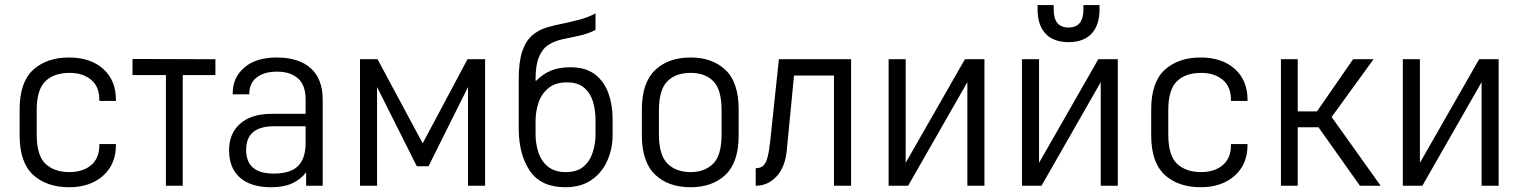

<svg xmlns="http://www.w3.org/2000/svg" viewBox="-20 -744 6098 769"><path d="M112.3 -43.9Q58.6 -93.8 58.6 -202.1V-305.7Q58.6 -414.1 112.3 -463.9Q167 -513.7 255.9 -513.7Q342.8 -513.7 393.6 -467.8Q444.3 -421.9 444.3 -344.7V-339.8H377.9V-344.7Q377.9 -396.5 345.7 -423.8Q312.5 -452.1 258.8 -452.1Q196.3 -452.1 162.1 -418.9Q127 -385.7 127 -301.8V-206.1Q127 -122.1 161.1 -88.9Q197.3 -54.7 257.8 -54.7Q312.5 -54.7 345.7 -83Q377.9 -111.3 377.9 -162.1V-167H444.3V-163.1Q444.3 -85.9 392.6 -40Q340.8 5.9 256.8 5.9Q167 5.9 112.3 -43.9Z M510.7 -507.8 842.8 -506.8V-443.4H711.9V0H644.5V-443.4H510.7Z M1224.6 -470.7Q1272.5 -427.7 1272.5 -344.7V0H1206.1V-53.7Q1183.6 -24.4 1148.4 -8.8Q1115.2 5.9 1065.4 5.9Q985.4 5.9 941.4 -32.2Q897.5 -70.3 897.5 -142.6Q897.5 -210 942.4 -249Q987.3 -288.1 1067.4 -288.1H1204.1V-345.7Q1204.1 -401.4 1174.8 -428.7Q1144.5 -457 1089.8 -457Q1037.1 -457 1007.8 -433.6Q978.5 -410.2 978.5 -369.1V-366.2H912.1V-371.1Q912.1 -434.6 960 -474.6Q1005.9 -513.7 1088.9 -513.7Q1176.8 -513.7 1224.6 -470.7ZM1173.8 -79.1Q1204.1 -109.4 1204.1 -171.9V-238.3H1077.1Q965.8 -238.3 965.8 -143.6Q965.8 -48.8 1076.2 -48.8Q1143.6 -48.8 1173.8 -79.1Z M1421.9 -506.8H1492.2L1672.9 -169.9L1852.5 -506.8H1922.9V0H1854.5V-395.5L1696.3 -78.1H1649.4L1490.2 -395.5V0H1421.9Z M2244.1 5.9Q2147.5 5.9 2103 -58.6Q2058.6 -123 2057.6 -226.6V-425.8Q2057.6 -497.1 2071.8 -538.6Q2085.9 -580.1 2111.3 -602.1Q2136.7 -624 2169.4 -633.8Q2202.1 -643.6 2238.3 -650.4Q2269.5 -657.2 2301.8 -665.5Q2334 -673.8 2365.2 -690.4V-624Q2332 -607.4 2298.3 -600.6Q2264.6 -593.8 2233.4 -586.9Q2202.1 -580.1 2177.7 -564.9Q2153.3 -549.8 2139.2 -517.1Q2125 -484.4 2125 -425.8V-420.9H2127.9Q2156.2 -449.2 2188.5 -461.9Q2220.7 -474.6 2263.7 -474.6Q2326.2 -474.6 2363.3 -445.8Q2400.4 -417 2417 -370.1Q2433.6 -323.2 2433.6 -267.6V-202.1Q2433.6 -147.5 2412.1 -99.6Q2390.6 -51.8 2348.6 -22.9Q2306.6 5.9 2244.1 5.9ZM2246.1 -54.7Q2291 -54.7 2316.9 -76.7Q2342.8 -98.6 2354 -133.8Q2365.2 -168.9 2365.2 -206.1V-263.7Q2365.2 -302.7 2355 -336.9Q2344.7 -371.1 2319.8 -392.6Q2294.9 -414.1 2250 -414.1Q2205.1 -414.1 2177.2 -391.6Q2149.4 -369.1 2137.2 -333.5Q2125 -297.9 2125 -257.8V-207Q2125 -168 2136.7 -132.8Q2148.4 -97.7 2175.3 -76.2Q2202.1 -54.7 2246.1 -54.7Z M2604.5 -43.9Q2550.8 -94.7 2550.8 -202.1V-305.7Q2550.8 -413.1 2604.5 -463.9Q2657.2 -513.7 2746.1 -513.7Q2833 -513.7 2885.7 -463.9Q2938.5 -414.1 2938.5 -305.7V-202.1Q2938.5 -93.8 2885.7 -43.9Q2833 5.9 2746.1 5.9Q2657.2 5.9 2604.5 -43.9ZM2836.9 -88.9Q2870.1 -122.1 2870.1 -206.1V-301.8Q2870.1 -385.7 2836.9 -418.9Q2803.7 -452.1 2746.1 -452.1Q2686.5 -452.1 2653.3 -418.9Q2619.1 -384.8 2619.1 -301.8V-206.1Q2619.1 -123 2653.3 -88.9Q2687.5 -54.7 2746.1 -54.7Q2802.7 -54.7 2836.9 -88.9Z M3099.6 -506.8H3388.7V0H3320.3V-441.4H3160.2L3130.9 -138.7Q3124 -73.2 3089.4 -36.6Q3054.7 0 3006.8 0V-70.3Q3024.4 -70.3 3035.6 -79.1Q3046.9 -87.9 3053.7 -112.3Q3060.5 -136.7 3065.4 -183.6Z M3539.1 -506.8H3607.4V-91.8L3844.7 -506.8H3922.9V0H3854.5V-415L3617.2 0H3539.1Z M4073.2 -506.8H4141.6V-91.8L4378.9 -506.8H4457V0H4388.7V-415L4151.4 0H4073.2ZM4259.8 -575.2Q4199.2 -575.2 4167.5 -609.4Q4135.7 -643.6 4135.7 -706.1V-723.6H4200.2V-706.1Q4200.2 -633.8 4259.8 -633.8Q4319.3 -633.8 4319.3 -706.1V-723.6H4383.8V-706.1Q4383.8 -643.6 4352.1 -609.4Q4320.3 -575.2 4259.8 -575.2Z M4644.5 -43.9Q4590.8 -93.8 4590.8 -202.1V-305.7Q4590.8 -414.1 4644.5 -463.9Q4699.2 -513.7 4788.1 -513.7Q4875 -513.7 4925.8 -467.8Q4976.6 -421.9 4976.6 -344.7V-339.8H4910.2V-344.7Q4910.2 -396.5 4877.9 -423.8Q4844.7 -452.1 4791 -452.1Q4728.5 -452.1 4694.3 -418.9Q4659.2 -385.7 4659.2 -301.8V-206.1Q4659.2 -122.1 4693.4 -88.9Q4729.5 -54.7 4790 -54.7Q4844.7 -54.7 4877.9 -83Q4910.2 -111.3 4910.2 -162.1V-167H4976.6V-163.1Q4976.6 -85.9 4924.8 -40Q4873 5.9 4789.1 5.9Q4699.2 5.9 4644.5 -43.9Z M5110.4 -506.8H5177.7V-297.9H5254.9L5399.4 -506.8H5481.4L5313.5 -275.4L5509.8 0H5426.8L5260.7 -234.4H5177.7V0H5110.4Z M5598.6 -506.8H5667V-91.8L5904.3 -506.8H5982.4V0H5914.1V-415L5676.8 0H5598.6Z"/></svg>

Font: Dinish
Style: Regular
Weight: 400
Designer: Bert Driehuis
Foundry: Playbeing
Version: Version 3.006; git-39231f3c-release